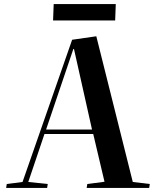

<svg xmlns="http://www.w3.org/2000/svg" viewBox="-20 -917 756 937"><path d="M450 -740 628 -29 711 -19 708 0H403L406 -19L490 -30L435 -263H197L118 -29L213 -19L210 0H10L13 -19L90 -29L332 -723ZM205 -285H429L341 -678H338ZM242 -897H545L542 -817H239Z"/></svg>

Font: Literata 72pt SemiBold
Style: Italic
Weight: 600
Italic angle: -2°
Designer: Latin by Veronika Burian and Jose Scaglione. Greek by Irene Vlachou. Cyrillic by Vera Evstafieva
Foundry: TypeTogether
Version: Version 3.002